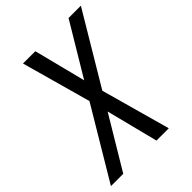

<svg xmlns="http://www.w3.org/2000/svg" viewBox="-219 -841 948 948"><g transform="rotate(-45 254.5 -367.5)"><path d="M-8 0 214 -372 113 -735H199L268 -463L431 -735H517L295 -363L396 0H310L241 -272L78 0Z"/></g></svg>

Font: Iosevka SS18
Style: Italic
Weight: 400
Italic angle: -9°
Monospace: yes
Designer: Belleve Invis
Foundry: Belleve Invis
Version: Version 25.1.1; ttfautohint (v1.8.4)